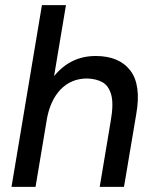

<svg xmlns="http://www.w3.org/2000/svg" viewBox="-20 -731 601 751"><path d="M25 0 144 -711H238L119 0ZM370 0 413 -257 513 -285 465 0ZM413 -257Q425 -325 415 -360.5Q405 -396 380.5 -409.5Q356 -423 321 -424Q258 -424 216.5 -380.5Q175 -337 162 -258L121 -261Q135 -341 167 -397Q199 -453 246.5 -482.5Q294 -512 354 -512Q446 -512 489.5 -455.5Q533 -399 513 -285Z"/></svg>

Font: Figtree Light Medium
Style: Italic
Weight: 500
Italic angle: -9.5°
Version: Version 2.000